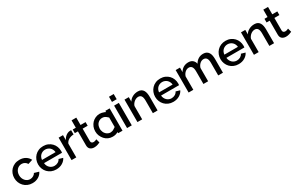

<svg xmlns="http://www.w3.org/2000/svg" viewBox="214 -2297 5930 3874"><g transform="rotate(-30 3178.5 -360.0)"><path d="M32 -262Q32 -317 51 -366Q70 -415 105.5 -452Q141 -489 191 -510.5Q241 -532 303 -532Q384 -532 442.5 -496.5Q501 -461 530 -402L423 -368Q404 -401 372 -419.5Q340 -438 301 -438Q268 -438 239.5 -425Q211 -412 190 -388.5Q169 -365 157 -333Q145 -301 145 -262Q145 -224 157.5 -191.5Q170 -159 191.5 -135Q213 -111 241.5 -97.5Q270 -84 302 -84Q322 -84 342 -89.5Q362 -95 378.5 -105Q395 -115 407.5 -128Q420 -141 426 -156L534 -124Q508 -65 447 -27.5Q386 10 303 10Q242 10 192 -12Q142 -34 106.5 -71.5Q71 -109 51.5 -158Q32 -207 32 -262Z M857 10Q796 10 746 -11.5Q696 -33 660.5 -70Q625 -107 605.5 -156Q586 -205 586 -260Q586 -315 605.5 -364.5Q625 -414 660.5 -451.5Q696 -489 746 -510.5Q796 -532 858 -532Q919 -532 968.5 -510Q1018 -488 1053 -451.5Q1088 -415 1106.5 -366.5Q1125 -318 1125 -265Q1125 -253 1124 -242.5Q1123 -232 1122 -225H703Q706 -190 719.5 -162Q733 -134 754.5 -113.5Q776 -93 803.5 -82Q831 -71 861 -71Q883 -71 904.5 -76.5Q926 -82 944 -92.5Q962 -103 976 -118Q990 -133 998 -151L1092 -124Q1065 -65 1002.5 -27.5Q940 10 857 10ZM1016 -301Q1013 -334 999.5 -362Q986 -390 965 -409.5Q944 -429 916 -440Q888 -451 857 -451Q826 -451 798.5 -440Q771 -429 750 -409.5Q729 -390 716 -362Q703 -334 700 -301Z M1509 -428Q1445 -426 1395.5 -398.5Q1346 -371 1325 -320V0H1215V-523H1317V-406Q1344 -460 1387.5 -492.5Q1431 -525 1481 -528Q1491 -528 1497.5 -528Q1504 -528 1509 -527Z M1880 -27Q1859 -17 1822 -4.5Q1785 8 1743 8Q1717 8 1694 1Q1671 -6 1653.5 -20Q1636 -34 1626 -56.5Q1616 -79 1616 -111V-438H1544V-523H1616V-695H1726V-523H1843V-438H1726V-146Q1726 -120 1743 -106Q1759 -93 1782 -93Q1805 -93 1826 -101Q1847 -109 1857 -114Z M2175 7Q2118 7 2072 -14Q2024 -36 1991 -73Q1957 -111 1938 -159H1937Q1918 -207 1918 -262Q1918 -320 1937 -365Q1959 -416 1990 -449Q2024 -485 2071 -506Q2118 -527 2172 -527Q2215 -527 2274 -505Q2282 -502 2289 -498L2302 -492V-520H2402V0H2302V-25L2289 -19Q2267 -8 2244 -2Q2210 7 2175 7ZM2028 -222 2029 -221Q2033 -202 2041 -183Q2053 -155 2075 -133Q2094 -114 2122 -101Q2148 -89 2173 -89Q2175 -89 2177 -89Q2194 -89 2214 -95H2215Q2232 -99 2250 -110Q2279 -127 2299 -142L2302 -145V-363L2300 -366Q2282 -383 2262 -399Q2246 -412 2229 -419Q2203 -430 2173 -430Q2144 -430 2118 -419Q2092 -408 2072 -388Q2051 -367 2039 -339Q2030 -317 2025 -276Q2024 -267 2024 -259Q2025 -238 2027 -228V-227L2029 -225V-222Z M2508 0V-523H2618V0ZM2508 -609V-730H2618V-609Z M3219 0H3109V-293Q3109 -367 3085.5 -400.5Q3062 -434 3016 -434Q2992 -434 2968 -425Q2944 -416 2923 -399.5Q2902 -383 2885.5 -360.5Q2869 -338 2860 -311V0H2750V-523H2850V-418Q2880 -471 2937 -501.5Q2994 -532 3063 -532Q3110 -532 3140 -515Q3170 -498 3187.5 -468.5Q3205 -439 3212 -400.5Q3219 -362 3219 -319Z M3584 10Q3523 10 3473 -11.5Q3423 -33 3387.5 -70Q3352 -107 3332.5 -156Q3313 -205 3313 -260Q3313 -315 3332.5 -364.5Q3352 -414 3387.5 -451.5Q3423 -489 3473 -510.5Q3523 -532 3585 -532Q3646 -532 3695.5 -510Q3745 -488 3780 -451.5Q3815 -415 3833.5 -366.5Q3852 -318 3852 -265Q3852 -253 3851 -242.5Q3850 -232 3849 -225H3430Q3433 -190 3446.5 -162Q3460 -134 3481.5 -113.5Q3503 -93 3530.5 -82Q3558 -71 3588 -71Q3610 -71 3631.5 -76.5Q3653 -82 3671 -92.5Q3689 -103 3703 -118Q3717 -133 3725 -151L3819 -124Q3792 -65 3729.5 -27.5Q3667 10 3584 10ZM3743 -301Q3740 -334 3726.5 -362Q3713 -390 3692 -409.5Q3671 -429 3643 -440Q3615 -451 3584 -451Q3553 -451 3525.5 -440Q3498 -429 3477 -409.5Q3456 -390 3443 -362Q3430 -334 3427 -301Z M4742 0H4632V-293Q4632 -366 4608 -400Q4584 -434 4538 -434Q4491 -434 4452.5 -399.5Q4414 -365 4397 -310V0H4287V-293Q4287 -367 4263 -400.5Q4239 -434 4194 -434Q4147 -434 4108 -400Q4069 -366 4052 -311V0H3942V-523H4042V-418Q4073 -473 4123.5 -502.5Q4174 -532 4239 -532Q4304 -532 4341.5 -498Q4379 -464 4388 -413Q4421 -471 4471 -501.5Q4521 -532 4585 -532Q4631 -532 4661.5 -514.5Q4692 -497 4710 -468Q4728 -439 4735 -400.5Q4742 -362 4742 -319Z M5106 10Q5045 10 4995 -11.5Q4945 -33 4909.5 -70Q4874 -107 4854.5 -156Q4835 -205 4835 -260Q4835 -315 4854.5 -364.5Q4874 -414 4909.5 -451.5Q4945 -489 4995 -510.5Q5045 -532 5107 -532Q5168 -532 5217.5 -510Q5267 -488 5302 -451.5Q5337 -415 5355.5 -366.5Q5374 -318 5374 -265Q5374 -253 5373 -242.5Q5372 -232 5371 -225H4952Q4955 -190 4968.5 -162Q4982 -134 5003.5 -113.5Q5025 -93 5052.5 -82Q5080 -71 5110 -71Q5132 -71 5153.5 -76.5Q5175 -82 5193 -92.5Q5211 -103 5225 -118Q5239 -133 5247 -151L5341 -124Q5314 -65 5251.5 -27.5Q5189 10 5106 10ZM5265 -301Q5262 -334 5248.5 -362Q5235 -390 5214 -409.5Q5193 -429 5165 -440Q5137 -451 5106 -451Q5075 -451 5047.5 -440Q5020 -429 4999 -409.5Q4978 -390 4965 -362Q4952 -334 4949 -301Z M5933 0H5823V-293Q5823 -367 5799.5 -400.5Q5776 -434 5730 -434Q5706 -434 5682 -425Q5658 -416 5637 -399.5Q5616 -383 5599.5 -360.5Q5583 -338 5574 -311V0H5464V-523H5564V-418Q5594 -471 5651 -501.5Q5708 -532 5777 -532Q5824 -532 5854 -515Q5884 -498 5901.5 -468.5Q5919 -439 5926 -400.5Q5933 -362 5933 -319Z M6347 -27Q6326 -17 6289 -4.5Q6252 8 6210 8Q6184 8 6161 1Q6138 -6 6120.5 -20Q6103 -34 6093 -56.5Q6083 -79 6083 -111V-438H6011V-523H6083V-695H6193V-523H6310V-438H6193V-146Q6193 -120 6210 -106Q6226 -93 6249 -93Q6272 -93 6293 -101Q6314 -109 6324 -114Z"/></g></svg>

Font: Oxford Sans SemiBold
Style: Regular
Weight: 600
Designer: Matt McInerney, Pablo Impallari, Rodrigo Fuenzalida
Foundry: Matt McInerney, Pablo Impallari, Rodrigo Fuenzalida
Version: Version 3.000g; ttfautohint (v1.5) -l 8 -r 28 -G 28 -x 14 -D